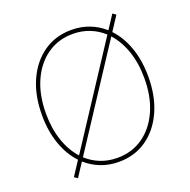

<svg xmlns="http://www.w3.org/2000/svg" viewBox="-133 -874 1013 1022"><g transform="rotate(-20 373.5 -363.5)"><path d="M137.8 17 119.3 4.3 171.5 -75.6Q124.6 -125 98.5 -198.7Q72.4 -272.4 72.4 -363.6Q72.4 -474.8 110.4 -558.8Q148.4 -642.8 216.3 -690Q284.1 -737.2 373.6 -737.2Q428.3 -737.2 475.1 -719.1Q522 -701 559.3 -667.6L609.4 -744.3L627.8 -731.5L575.6 -651.6Q622.5 -602.3 648.6 -528.6Q674.7 -454.9 674.7 -363.6Q674.7 -252.5 636.7 -168.3Q598.7 -84.2 530.9 -37.1Q463.1 9.9 373.6 9.9Q318.9 9.9 272 -8.2Q225.1 -26.3 187.9 -59.7ZM184.7 -95.2 546.5 -648.1Q511.7 -680 468 -697.3Q424.4 -714.5 373.6 -714.5Q291.2 -714.5 228.5 -670.6Q165.8 -626.8 130.5 -547.8Q95.2 -468.8 95.2 -363.6Q95.2 -279.1 118.6 -210.6Q142 -142 184.7 -95.2ZM652 -363.6Q652 -448.2 628.4 -516.7Q604.8 -585.2 562.5 -631.7L200.6 -78.8Q235.1 -47.2 278.8 -30Q322.4 -12.8 373.6 -12.8Q456.3 -12.8 519.2 -57Q582 -101.2 617.2 -180.2Q652.3 -259.2 652 -363.6Z"/></g></svg>

Font: Inter Thin BETA
Style: Regular
Weight: 100
Designer: Rasmus Andersson
Foundry: rsms
Version: Version 3.011;git-f93a4a705